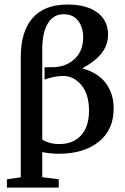

<svg xmlns="http://www.w3.org/2000/svg" viewBox="-20 -671 554 852"><path d="M10.7 161.6V124.5L72.3 115.7V-419.9Q72.3 -530.8 124.5 -590.8Q176.8 -650.9 279.3 -650.9Q364.3 -650.9 411.9 -615.5Q459.5 -580.1 459.5 -517.1Q459.5 -473.6 432.9 -437.5Q406.2 -401.4 345.2 -367.7Q417 -347.2 450.7 -300.5Q484.4 -253.9 484.4 -189.5Q484.4 -94.7 418 -41.7Q351.6 11.2 241.7 11.2Q203.1 11.2 167.5 3.9V115.2L240.7 124.5V161.6ZM167.5 -452.1V-51.8Q198.2 -31.7 243.2 -31.7Q304.7 -31.7 339.8 -70.3Q375 -108.9 375 -179.7Q375 -252.9 341.1 -293.5Q307.1 -334 260.7 -334Q222.2 -334 177.7 -317.9V-372.6L221.7 -373Q276.4 -376 312.7 -410.9Q349.1 -445.8 349.1 -505.4Q349.1 -549.3 326.9 -578.6Q304.7 -607.9 262.2 -607.9Q216.8 -607.9 192.1 -566.7Q167.5 -525.4 167.5 -452.1Z"/></svg>

Font: Elstob 8pt Medium
Style: Regular
Weight: 500
Designer: Peter S. Baker
Version: Version 1.015